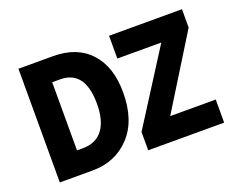

<svg xmlns="http://www.w3.org/2000/svg" viewBox="-112 -923 1423 1133"><g transform="rotate(-20 600.0 -357.0)"><path d="M294 0Q437 0 529 -97.5Q621 -195 621 -372Q621 -533 538 -623.5Q455 -714 305 -714H88V0ZM1120 0V-145H834L1115 -599V-714H657V-571H933L643 -115V0ZM248 -571H297Q453 -571 453 -362Q453 -257 410.5 -200Q368 -143 283 -143H248Z"/></g></svg>

Font: Noto Sans Mono UI ExtraBold
Style: Regular
Weight: 800
Designer: Monotype Design team
Foundry: Monotype Imaging Inc.
Version: 1.000